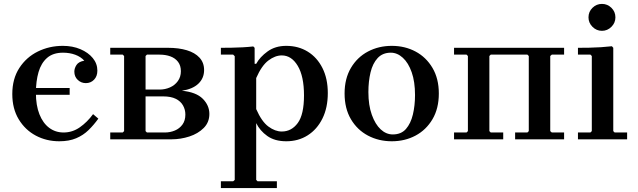

<svg xmlns="http://www.w3.org/2000/svg" viewBox="-20 -714 3269 984"><path d="M284 10Q218 10 163.5 -19Q109 -48 76 -102.5Q43 -157 43 -232Q43 -310 79 -365.5Q115 -421 174 -450Q233 -479 302 -479Q352 -479 392 -462Q432 -445 455.5 -416.5Q479 -388 479 -352Q479 -323 462 -305.5Q445 -288 420 -288Q396 -288 378.5 -304.5Q361 -321 361 -347Q361 -364 372 -381Q383 -398 412 -403Q394 -423 365.5 -433.5Q337 -444 303 -444Q252 -444 221.5 -417.5Q191 -391 177.5 -344.5Q164 -298 164 -238Q164 -174 182 -128.5Q200 -83 232 -59Q264 -35 306 -35Q351 -35 389 -61.5Q427 -88 457 -129L484 -106Q461 -74 434 -47.5Q407 -21 370.5 -5.5Q334 10 284 10ZM87 -263H337V-228H87Z M912 -249Q985 -242 1019 -208Q1053 -174 1053 -130Q1053 -87 1024 -58Q995 -29 950.5 -14.5Q906 0 859 0H545V-35H609L616 -42V-427L609 -434H545V-469H841Q896 -469 937.5 -456.5Q979 -444 1002.5 -418.5Q1026 -393 1026 -355Q1026 -313 996.5 -285Q967 -257 912 -249ZM726 -427V-255H798Q826 -255 851 -266Q876 -277 891.5 -298.5Q907 -320 907 -349Q907 -378 892.5 -397Q878 -416 853.5 -425Q829 -434 798 -434H733ZM825 -35Q852 -35 876 -45Q900 -55 915 -75.5Q930 -96 930 -127Q930 -152 918 -173.5Q906 -195 881 -207.5Q856 -220 816 -220H726V-42L733 -35Z M1447 -479Q1509 -479 1557 -449.5Q1605 -420 1632.5 -365.5Q1660 -311 1660 -237Q1660 -162 1632.5 -106.5Q1605 -51 1557 -20.5Q1509 10 1447 10Q1388 10 1350 -17Q1312 -44 1293 -83V208L1300 215H1399V250H1112V215H1175L1183 208V-426L1175 -434H1112V-469Q1138 -469 1166.5 -469.5Q1195 -470 1223.5 -471.5Q1252 -473 1278 -476L1285 -469V-387H1293Q1312 -422 1351.5 -450.5Q1391 -479 1447 -479ZM1424 -40Q1474 -40 1506 -83.5Q1538 -127 1538 -225Q1538 -323 1506 -376.5Q1474 -430 1424 -430Q1390 -430 1355.5 -404Q1321 -378 1293 -314V-155Q1321 -91 1355.5 -65.5Q1390 -40 1424 -40Z M1988 -479Q2055 -479 2109.5 -450Q2164 -421 2196.5 -366Q2229 -311 2229 -235Q2229 -158 2196.5 -103Q2164 -48 2109.5 -19Q2055 10 1988 10Q1921 10 1866 -19Q1811 -48 1778.5 -103Q1746 -158 1746 -235Q1746 -311 1778.5 -366Q1811 -421 1866 -450Q1921 -479 1988 -479ZM1993 -25Q2036 -25 2060.5 -53Q2085 -81 2096 -127Q2107 -173 2107 -227Q2107 -295 2090 -343.5Q2073 -392 2044.5 -418Q2016 -444 1983 -444Q1941 -444 1915.5 -416.5Q1890 -389 1879 -343Q1868 -297 1868 -242Q1868 -175 1885.5 -126Q1903 -77 1931 -51Q1959 -25 1993 -25Z M2808 -434 2800 -427V-42L2808 -35H2871V0H2620V-35H2683L2690 -42V-427L2683 -434H2495L2488 -427V-42L2495 -35H2559V0H2307V-35H2371L2378 -42V-427L2371 -434H2307V-469H2871V-434Z M2942 0V-35H3006L3013 -42V-427L3006 -434H2942V-469Q2968 -469 2998.5 -469.5Q3029 -470 3059.5 -472Q3090 -474 3116 -477L3123 -469V-42L3130 -35H3194V0ZM3065 -556Q3037 -556 3016.5 -576.5Q2996 -597 2996 -625Q2996 -654 3016.5 -674Q3037 -694 3065 -694Q3093 -694 3113.5 -674Q3134 -654 3134 -625Q3134 -597 3113.5 -576.5Q3093 -556 3065 -556Z"/></svg>

Font: Brygada 1918 SemiBold
Style: Regular
Weight: 600
Designer: Mateusz Machalski | Borys Kosmynka | Przemek Hoffer
Foundry: NIEPODLEGLA 2018
Version: Version 3.006